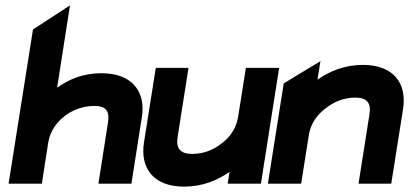

<svg xmlns="http://www.w3.org/2000/svg" viewBox="-20 -685 1526 716"><path d="M12 0H136L160 -154C167 -197 192 -230 222 -253C248 -273 287 -290 332 -290C375 -290 389 -271 383 -230L347 0H470L509 -248C524 -341 475 -412 358 -412C291 -412 238 -390 193 -358L241 -665L103 -575Z M517 -154C502 -60 550 11 667 11C734 11 790 -12 836 -44L829 0H953L1021 -432H897L868 -249C861 -206 837 -172 805 -149C778 -128 742 -111 697 -111C653 -111 636 -131 642 -172L683 -432H561Z M979 0H1103L1132 -183C1139 -226 1165 -260 1197 -283C1224 -304 1260 -321 1305 -321C1349 -321 1364 -301 1358 -260L1317 0H1439L1483 -278C1498 -372 1450 -443 1333 -443C1266 -443 1210 -420 1164 -388L1175 -457L1038 -374Z"/></svg>

Font: Charger Pro
Style: UltraExtObl
Weight: 900
Designer: Jasper
Foundry: Cannot Into Space Fonts
Version: Version 1.09